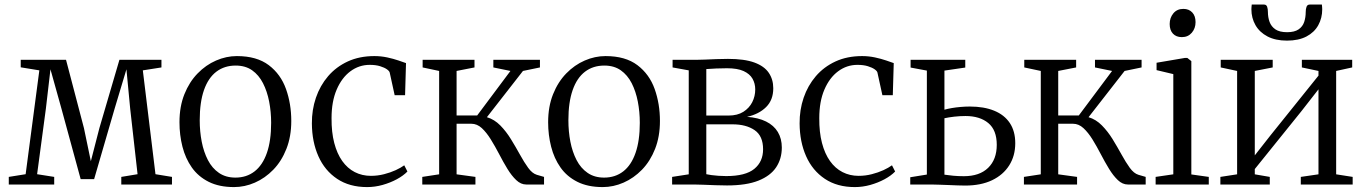

<svg xmlns="http://www.w3.org/2000/svg" viewBox="-20 -788 5826 820"><path d="M17.5 0V-32.5L89.5 -44L148 -487.5L68.5 -500.5V-532.5H262L338.5 -241L368 -99.5L404.5 -241L490 -532.5H669.5V-500L590 -487.5L644 -44L714.5 -32.5V0H498V-32.5L567.5 -44L536 -324L520 -492L470 -325.5L382 -23H324.5L242 -325.5L195.5 -492L176 -324.5L138.5 -44L211.5 -32.5V0Z M746.5 -266Q746.5 -333 767.5 -385.5Q788.5 -438 823.8 -474.2Q859 -510.5 902.8 -529.5Q946.5 -548.5 991.5 -548.5Q1076.5 -548.5 1127.8 -509.8Q1179 -471 1201.5 -407.8Q1224 -344.5 1224 -271.5Q1224 -205 1203.2 -152.2Q1182.5 -99.5 1147.2 -63.2Q1112 -27 1068.5 -8Q1025 11 979.5 11Q916 11 871.2 -11.5Q826.5 -34 799.2 -72.8Q772 -111.5 759.2 -161.5Q746.5 -211.5 746.5 -266ZM985.5 -29.5Q1033 -29.5 1067.2 -56Q1101.5 -82.5 1119.8 -134.8Q1138 -187 1138 -263.5Q1138 -310.5 1129.5 -354.2Q1121 -398 1103.2 -432.8Q1085.5 -467.5 1056.8 -487.8Q1028 -508 986.5 -508Q938.5 -508 904 -481.8Q869.5 -455.5 851.2 -403.5Q833 -351.5 833 -274.5Q833 -226.5 841.5 -182.8Q850 -139 868 -104.2Q886 -69.5 915.2 -49.5Q944.5 -29.5 985.5 -29.5Z M1548 11Q1472.5 11 1419.8 -24.2Q1367 -59.5 1339.8 -120.8Q1312.5 -182 1312 -260.5Q1311.5 -318.5 1329.2 -370.5Q1347 -422.5 1381.2 -462.5Q1415.5 -502.5 1465.2 -525.5Q1515 -548.5 1579 -548.5Q1607 -548.5 1633.8 -542.8Q1660.5 -537 1681.5 -529.8Q1702.5 -522.5 1714 -518.5L1710 -381.5H1665.5L1644.5 -477.5Q1643.5 -484 1632.8 -491.8Q1622 -499.5 1603.5 -505.2Q1585 -511 1559 -511Q1513.5 -511 1476.5 -483.5Q1439.5 -456 1417.8 -405.2Q1396 -354.5 1396 -283.5Q1395.5 -223.5 1407.5 -177.5Q1419.5 -131.5 1441.8 -100.2Q1464 -69 1495.2 -53Q1526.5 -37 1564 -37Q1593 -37 1620.2 -44Q1647.5 -51 1669.8 -61.2Q1692 -71.5 1706.5 -82L1720 -55.5Q1702.5 -37.5 1674.8 -22.5Q1647 -7.5 1614 1.8Q1581 11 1548 11Z M1783.5 0V-32.5L1855.5 -43.5V-485L1785 -500V-532.5H2006.5V-500L1930 -485V-295H2018L2160 -485L2087 -500V-532.5H2286V-500L2213.5 -485L2059.5 -287.5Q2091.5 -278 2116.8 -252.2Q2142 -226.5 2162.2 -193.5Q2182.5 -160.5 2200.5 -127.8Q2218.5 -95 2235.8 -71.2Q2253 -47.5 2272.5 -41.5L2303.5 -32.5V0H2227.5Q2204.5 0 2184.8 -18.8Q2165 -37.5 2147 -67Q2129 -96.5 2111.8 -129.8Q2094.5 -163 2076.2 -192.5Q2058 -222 2037.8 -240.8Q2017.5 -259.5 1993 -259.5H1930V-43.5L2010.5 -32.5V0Z M2321 -266Q2321 -333 2342 -385.5Q2363 -438 2398.2 -474.2Q2433.5 -510.5 2477.2 -529.5Q2521 -548.5 2566 -548.5Q2651 -548.5 2702.2 -509.8Q2753.5 -471 2776 -407.8Q2798.5 -344.5 2798.5 -271.5Q2798.5 -205 2777.8 -152.2Q2757 -99.5 2721.8 -63.2Q2686.5 -27 2643 -8Q2599.5 11 2554 11Q2490.5 11 2445.8 -11.5Q2401 -34 2373.8 -72.8Q2346.5 -111.5 2333.8 -161.5Q2321 -211.5 2321 -266ZM2560 -29.5Q2607.5 -29.5 2641.8 -56Q2676 -82.5 2694.2 -134.8Q2712.5 -187 2712.5 -263.5Q2712.5 -310.5 2704 -354.2Q2695.5 -398 2677.8 -432.8Q2660 -467.5 2631.2 -487.8Q2602.5 -508 2561 -508Q2513 -508 2478.5 -481.8Q2444 -455.5 2425.8 -403.5Q2407.5 -351.5 2407.5 -274.5Q2407.5 -226.5 2416 -182.8Q2424.5 -139 2442.5 -104.2Q2460.5 -69.5 2489.8 -49.5Q2519 -29.5 2560 -29.5Z M3085 4Q3063 4 3035.5 3Q3008 2 2983.5 1Q2959 0 2944.5 0H2850.5V-32.5L2921.5 -43.5V-487.5L2852.5 -500V-532.5H2952.5Q2968.5 -532.5 2991 -533.5Q3013.5 -534.5 3039 -535.5Q3064.5 -536.5 3089 -536.5Q3159.5 -536.5 3201.8 -521Q3244 -505.5 3263.2 -477.2Q3282.5 -449 3282.5 -411Q3282.5 -361 3252 -330.8Q3221.5 -300.5 3170.5 -289Q3218.5 -285.5 3251.8 -269Q3285 -252.5 3302 -224.2Q3319 -196 3319 -158Q3319 -110 3294.8 -73.5Q3270.5 -37 3219 -16.5Q3167.5 4 3085 4ZM3081.5 -36Q3164 -36 3201.5 -66.8Q3239 -97.5 3239 -150.5Q3239 -207.5 3202.8 -232.2Q3166.5 -257 3108.5 -257H2996.5V-44Q3005 -42 3018.5 -40.2Q3032 -38.5 3048.2 -37.2Q3064.5 -36 3081.5 -36ZM2996.5 -294.5H3091.5Q3129.5 -294.5 3154.8 -310.5Q3180 -326.5 3192.8 -351.8Q3205.5 -377 3205.5 -406Q3205.5 -431.5 3193.8 -452Q3182 -472.5 3155.8 -484.5Q3129.5 -496.5 3085 -496.5Q3062 -496.5 3038.8 -495.5Q3015.5 -494.5 2996.5 -493Z M3631 11Q3555.5 11 3502.8 -24.2Q3450 -59.5 3422.8 -120.8Q3395.5 -182 3395 -260.5Q3394.5 -318.5 3412.2 -370.5Q3430 -422.5 3464.2 -462.5Q3498.5 -502.5 3548.2 -525.5Q3598 -548.5 3662 -548.5Q3690 -548.5 3716.8 -542.8Q3743.5 -537 3764.5 -529.8Q3785.5 -522.5 3797 -518.5L3793 -381.5H3748.5L3727.5 -477.5Q3726.5 -484 3715.8 -491.8Q3705 -499.5 3686.5 -505.2Q3668 -511 3642 -511Q3596.5 -511 3559.5 -483.5Q3522.5 -456 3500.8 -405.2Q3479 -354.5 3479 -283.5Q3478.5 -223.5 3490.5 -177.5Q3502.5 -131.5 3524.8 -100.2Q3547 -69 3578.2 -53Q3609.5 -37 3647 -37Q3676 -37 3703.2 -44Q3730.5 -51 3752.8 -61.2Q3775 -71.5 3789.5 -82L3803 -55.5Q3785.5 -37.5 3757.8 -22.5Q3730 -7.5 3697 1.8Q3664 11 3631 11Z M3867.5 0V-31L3938.5 -42.5V-486.5L3869 -499.5V-532.5H4102.5V-499.5L4013.5 -486.5V-319.5Q4027.5 -323.5 4045 -326.5Q4062.5 -329.5 4082.2 -331.2Q4102 -333 4122 -333Q4182.5 -333 4226 -315.2Q4269.5 -297.5 4292.8 -262.5Q4316 -227.5 4316 -176.5Q4316 -122.5 4290.2 -81.8Q4264.5 -41 4216.8 -18.2Q4169 4.5 4102.5 4.5Q4088.5 4.5 4069.2 3.8Q4050 3 4029.5 2.2Q4009 1.5 3990.2 0.8Q3971.5 0 3958 0ZM4096.5 -35.5Q4163.5 -35.5 4200.2 -71.2Q4237 -107 4237 -169.5Q4237 -232.5 4200.8 -262.5Q4164.5 -292.5 4103.5 -292.5Q4080 -292.5 4055.8 -289.8Q4031.5 -287 4013.5 -283V-42Q4029.5 -39.5 4051 -37.5Q4072.5 -35.5 4096.5 -35.5Z M4353 0V-32.5L4425 -43.5V-485L4354.5 -500V-532.5H4576V-500L4499.5 -485V-295H4587.5L4729.5 -485L4656.5 -500V-532.5H4855.5V-500L4783 -485L4629 -287.5Q4661 -278 4686.2 -252.2Q4711.5 -226.5 4731.8 -193.5Q4752 -160.5 4770 -127.8Q4788 -95 4805.2 -71.2Q4822.5 -47.5 4842 -41.5L4873 -32.5V0H4797Q4774 0 4754.2 -18.8Q4734.5 -37.5 4716.5 -67Q4698.5 -96.5 4681.2 -129.8Q4664 -163 4645.8 -192.5Q4627.5 -222 4607.2 -240.8Q4587 -259.5 4562.5 -259.5H4499.5V-43.5L4580 -32.5V0Z M4915.5 0V-32.5L4991 -43.5V-471.5L4919.5 -488.5V-520L5040 -540.5H5051L5068 -527V-43L5142.5 -32.5V0ZM5027 -629.5Q5003.5 -629.5 4989.5 -644.2Q4975.5 -659 4975.5 -685.5Q4975.5 -712 4991.2 -731Q5007 -750 5033.5 -750H5034.5Q5057.5 -750 5071.8 -735Q5086 -720 5086 -693.5Q5086 -667 5070 -648.2Q5054 -629.5 5028 -629.5Z M5192 0V-32.5L5263.5 -43.5V-485L5193.5 -500V-532.5H5415.5V-500L5339 -485V-124.5L5406.5 -210.5L5611 -465V-485L5540 -500V-532.5H5755V-500L5686.5 -485V-43.5L5757 -32.5V0H5535.5V-32.5L5611 -43.5V-406.5L5538 -313L5339 -66V-43.5L5403 -32.5V0ZM5378.5 -768.5Q5388.5 -768.5 5391.8 -759Q5395 -749.5 5395 -737Q5395 -714 5402.2 -694.2Q5409.5 -674.5 5427.2 -662.5Q5445 -650.5 5477 -650.5Q5508.5 -650.5 5526 -662.5Q5543.5 -674.5 5550 -694.2Q5556.5 -714 5556.5 -737Q5556.5 -749.5 5560 -759Q5563.5 -768.5 5573.5 -768.5H5625.5Q5626 -763.5 5626.5 -758.5Q5627 -753.5 5627 -748.5Q5627 -711 5610.2 -680.5Q5593.5 -650 5559.8 -632.2Q5526 -614.5 5476.5 -614.5Q5427.5 -614.5 5393.5 -632.2Q5359.5 -650 5342 -680.5Q5324.5 -711 5324.5 -748.5Q5324.5 -753.5 5325 -758.5Q5325.5 -763.5 5326 -768.5Z"/></svg>

Font: Merriweather 72pt Light
Style: Regular
Weight: 300
Version: Version 2.100